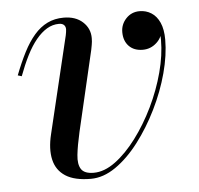

<svg xmlns="http://www.w3.org/2000/svg" viewBox="-42 -513 587 565"><g transform="rotate(-5 252.0 -230.0)"><path d="M204.5 10Q156.5 10 129.8 -7.2Q103 -24.5 95.8 -56.2Q88.5 -88 99 -131L167.5 -417Q168.5 -421.5 169.2 -426.5Q170 -431.5 170 -435Q170 -443 165 -447.8Q160 -452.5 150.5 -452.5Q131.5 -452.5 114.8 -442.5Q98 -432.5 82.8 -414Q67.5 -395.5 54 -368.8Q40.5 -342 28 -308.5L16.5 -312Q31 -349.5 46 -378.8Q61 -408 78.5 -428.2Q96 -448.5 117.5 -459Q139 -469.5 165.5 -469.5Q201 -469.5 222 -450.2Q243 -431 243 -402.5Q243 -391.5 241.2 -382.5Q239.5 -373.5 238.5 -368L183 -130.5Q174 -91 171 -63.5Q168 -36 177.5 -21.5Q187 -7 214.5 -7Q246 -7 278.5 -31Q311 -55 341 -95Q371 -135 394.8 -184Q418.5 -233 432 -283.8Q445.5 -334.5 445.5 -379Q445.5 -406 438.2 -423Q431 -440 418.2 -448.2Q405.5 -456.5 390 -456.5V-468Q406 -468 419.5 -461.2Q433 -454.5 441 -442Q449 -429.5 449 -412Q449 -388 431.2 -371.5Q413.5 -355 390 -355Q364 -355 349 -370.5Q334 -386 334 -412Q334 -435 350 -452Q366 -469 390 -469Q409 -469 424.5 -459.2Q440 -449.5 449 -429.5Q458 -409.5 458 -379Q458 -333.5 443.8 -280.5Q429.5 -227.5 404.2 -176.2Q379 -125 346.8 -82.8Q314.5 -40.5 278 -15.2Q241.5 10 204.5 10Z"/></g></svg>

Font: Bodoni Moda 18pt
Style: Italic
Weight: 400
Italic angle: -13°
Designer: Owen Earl
Foundry: indestructible type
Version: Version 2.005